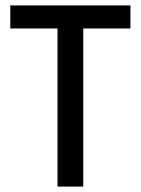

<svg xmlns="http://www.w3.org/2000/svg" viewBox="-20 -688 519 708"><path d="M192 -583H18V-668H461V-583H287V0H192Z"/></svg>

Font: Rambla
Style: Regular
Weight: 400
Designer: Martin Sommaruga
Foundry: Martin Sommaruga
Version: Version 1.001